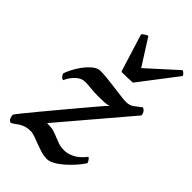

<svg xmlns="http://www.w3.org/2000/svg" viewBox="-220 -782 869 869"><g transform="rotate(45 215.0 -347.5)"><path d="M260 12Q239 12 219.5 6Q200 0 181.5 -7Q163 -14 147 -20Q131 -26 118 -26Q101 -26 89 -22.5Q77 -19 67 -13.5Q57 -8 48 -1Q39 6 28 12Q17 9 13 0Q9 -9 8 -21Q13 -29 34 -55Q55 -81 84 -116Q113 -151 146 -190.5Q179 -230 208.5 -265Q238 -300 260 -326Q282 -352 290 -359Q277 -355 261 -354Q245 -353 222 -353Q197 -353 175.5 -355.5Q154 -358 135 -358Q111 -358 90.5 -338.5Q70 -319 59 -293Q52 -293 46.5 -299Q41 -305 37 -313Q40 -325 51 -347Q62 -369 77.5 -390Q93 -411 111.5 -426.5Q130 -442 149 -442Q171 -442 196 -439Q221 -436 246 -433Q271 -430 293 -427Q315 -424 330 -424Q354 -424 370.5 -437.5Q387 -451 401 -461Q412 -457 417.5 -447.5Q423 -438 422 -430L145 -104Q156 -104 172 -102.5Q188 -101 209 -92Q229 -84 246 -77.5Q263 -71 288 -71Q308 -71 333.5 -83Q359 -95 385 -128Q390 -127 396 -118Q402 -109 402 -104Q389 -84 370.5 -63.5Q352 -43 332.5 -26Q313 -9 293.5 1.5Q274 12 260 12ZM220 -506Q219 -506 216 -513L162 -687Q163 -689 163 -690Q163 -691 164 -692Q178 -704 190 -707L270 -581L409 -707Q419 -704 427 -692Q429 -690 427 -687L290 -508Q272 -507 257.5 -506.5Q243 -506 220 -506Z"/></g></svg>

Font: Lusitana
Style: Italic
Weight: 400
Italic angle: -12°
Designer: Ana Paula Megda
Foundry: Ana Paula Megda
Version: Version 1.000; ttfautohint (v1.1) -l 8 -r 50 -G 200 -x 14 -D